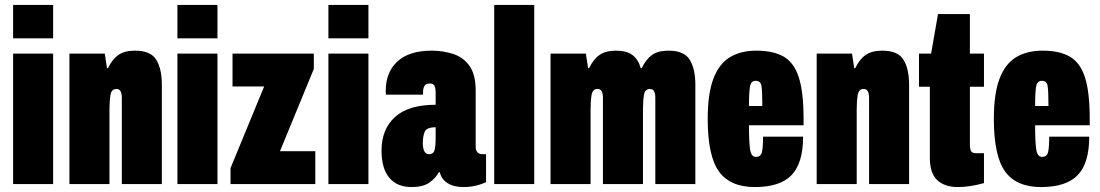

<svg xmlns="http://www.w3.org/2000/svg" viewBox="-20 -745 4450 777"><path d="M33 -590V-725H195V-590ZM33 0V-528H195V0Z M261 0V-528H404L413 -469H417Q434 -505 459 -522.5Q484 -540 526 -540Q590 -540 612.5 -503Q635 -466 635 -402V0H473V-350Q473 -366 468 -375.5Q463 -385 451 -385Q431 -385 427 -360.5Q423 -336 423 -302V0Z M698 -590V-725H860V-590ZM698 0V-528H860V0Z M913 0V-65L1049 -395H921V-528H1250V-466L1113 -133H1256V0Z M1309 -590V-725H1471V-590ZM1309 0V-528H1471V0Z M1646 12Q1587 12 1555.5 -25.5Q1524 -63 1524 -136Q1524 -222 1578.5 -271.5Q1633 -321 1743 -321V-368Q1743 -388 1738.5 -397.5Q1734 -407 1719 -407Q1703 -407 1697.5 -397Q1692 -387 1692 -372V-362H1542Q1541 -366 1541 -369.5Q1541 -373 1541 -377Q1541 -453 1588.5 -496.5Q1636 -540 1727 -540Q1772 -540 1813 -527Q1854 -514 1879.5 -479Q1905 -444 1905 -379V-151Q1905 -138 1911.5 -129.5Q1918 -121 1934 -121H1947V-8Q1905 12 1855 12Q1816 12 1791 -4Q1766 -20 1760 -48H1756Q1743 -24 1717.5 -6Q1692 12 1646 12ZM1716 -121Q1735 -121 1739 -139Q1743 -157 1743 -179V-230Q1706 -230 1698.5 -211Q1691 -192 1691 -166Q1691 -146 1697 -133.5Q1703 -121 1716 -121Z M1980 0V-725H2142V0Z M2208 0V-528H2351L2360 -469H2364Q2381 -505 2406 -522.5Q2431 -540 2473 -540Q2517 -540 2540.5 -521.5Q2564 -503 2573 -469H2577Q2594 -505 2618.5 -522.5Q2643 -540 2685 -540Q2749 -540 2771.5 -503Q2794 -466 2794 -402V0H2632V-350Q2632 -366 2627 -375.5Q2622 -385 2610 -385Q2590 -385 2586 -360.5Q2582 -336 2582 -302V0H2420V-350Q2420 -366 2415 -375.5Q2410 -385 2398 -385Q2378 -385 2374 -360.5Q2370 -336 2370 -302V0Z M3035 12Q2935 12 2889.5 -51Q2844 -114 2844 -264Q2844 -366 2867 -426.5Q2890 -487 2934 -513.5Q2978 -540 3041 -540Q3110 -540 3152 -515.5Q3194 -491 3213 -431Q3232 -371 3232 -264V-238H3011Q3011 -171 3015.5 -140.5Q3020 -110 3039 -110Q3059 -110 3063.5 -129.5Q3068 -149 3068 -192H3230Q3230 -85 3183.5 -36.5Q3137 12 3035 12ZM3011 -316H3065Q3065 -377 3061.5 -397.5Q3058 -418 3038 -418Q3020 -418 3015.5 -396.5Q3011 -375 3011 -316Z M3285 0V-528H3428L3437 -469H3441Q3458 -505 3483 -522.5Q3508 -540 3550 -540Q3614 -540 3636.5 -503Q3659 -466 3659 -402V0H3497V-350Q3497 -366 3492 -375.5Q3487 -385 3475 -385Q3455 -385 3451 -360.5Q3447 -336 3447 -302V0Z M3856 12Q3803 12 3773 -16Q3743 -44 3743 -106V-394H3699V-528H3748L3776 -688H3905V-528H3962V-394H3905V-162Q3905 -143 3909.5 -134Q3914 -125 3930 -125H3962V-4Q3904 12 3856 12Z M4193 12Q4093 12 4047.5 -51Q4002 -114 4002 -264Q4002 -366 4025 -426.5Q4048 -487 4092 -513.5Q4136 -540 4199 -540Q4268 -540 4310 -515.5Q4352 -491 4371 -431Q4390 -371 4390 -264V-238H4169Q4169 -171 4173.5 -140.5Q4178 -110 4197 -110Q4217 -110 4221.5 -129.5Q4226 -149 4226 -192H4388Q4388 -85 4341.5 -36.5Q4295 12 4193 12ZM4169 -316H4223Q4223 -377 4219.5 -397.5Q4216 -418 4196 -418Q4178 -418 4173.5 -396.5Q4169 -375 4169 -316Z"/></svg>

Font: Archivo ExtraCondensed Black
Style: Regular
Weight: 900
Width: 2
Designer: Hector Gatti
Foundry: Omnibus-Type
Version: Version 2.001; ttfautohint (v1.8.3)